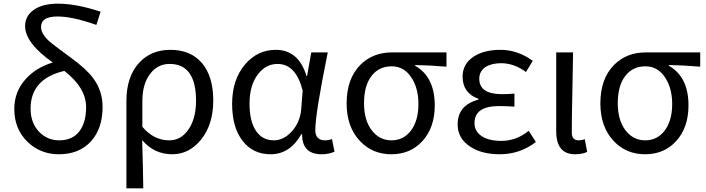

<svg xmlns="http://www.w3.org/2000/svg" viewBox="-20 -829 3856 1048"><path d="M413 -112Q450 -160 450 -244Q450 -350 331 -442Q147 -399 147 -236Q147 -158 194 -109Q239 -63 303 -63Q375 -63 413 -112ZM506 -693Q376 -739 294 -739Q204 -739 204 -682Q204 -643 253 -600Q264 -590 367 -514Q451 -453 488 -403Q540 -334 540 -245Q540 -128 477 -58Q413 13 301 13Q203 13 133 -52Q58 -123 58 -234Q58 -328 119 -396Q174 -459 268 -488Q117 -594 117 -687Q117 -739 160 -772Q208 -809 296 -809Q397 -809 529 -765Z M670 -278Q670 -412 741 -488Q806 -557 910 -557Q1022 -557 1084 -483Q1144 -410 1144 -280Q1144 -147 1075 -64Q1011 13 920 13Q822 13 756 -64Q761 97 762 199H670ZM1007 -120Q1050 -180 1050 -279Q1050 -480 906 -480Q842 -480 802 -429Q757 -374 757 -276V-137Q819 -63 904 -63Q967 -63 1007 -120Z M1306 -58Q1247 -131 1247 -262Q1247 -396 1319 -479Q1387 -557 1485 -557Q1610 -557 1653 -414H1656L1679 -543H1769Q1701 -208 1701 -119Q1701 -63 1755 -63Q1773 -63 1792 -70L1806 -1Q1774 13 1736 13Q1628 13 1629 -97H1625Q1563 13 1457 13Q1362 13 1306 -58ZM1574 -113Q1618 -163 1624 -232L1632 -335Q1595 -480 1495 -480Q1432 -480 1389 -425Q1342 -365 1342 -263Q1342 -168 1377 -115Q1412 -63 1475 -63Q1529 -63 1574 -113Z M1945 -59Q1872 -136 1872 -265Q1872 -400 1948 -476Q2016 -543 2120 -543H2417V-465Q2323 -473 2246 -474V-470Q2353 -409 2353 -254Q2353 -131 2284 -57Q2219 13 2116 13Q2013 13 1945 -59ZM2223 -116Q2264 -171 2264 -261Q2264 -347 2226 -405Q2186 -467 2118 -467Q2050 -467 2010 -417Q1967 -364 1967 -265Q1967 -173 2009 -118Q2051 -63 2117 -63Q2182 -63 2223 -116Z M2543 -31Q2478 -75 2478 -150Q2478 -255 2591 -285V-290Q2505 -321 2505 -411Q2505 -481 2567 -521Q2623 -557 2712 -557Q2805 -557 2888 -497L2851 -436Q2786 -484 2715 -484Q2663 -484 2630 -463Q2596 -440 2596 -399Q2596 -315 2721 -315Q2749 -315 2788 -318V-247Q2742 -250 2704 -250Q2570 -250 2570 -157Q2570 -112 2609 -86Q2648 -60 2717 -60Q2798 -60 2866 -115L2905 -54Q2818 13 2708 13Q2606 13 2543 -31Z M3016 -113V-543H3108L3104 -319Q3101 -182 3101 -106Q3101 -63 3139 -63Q3154 -63 3172 -69L3185 0Q3159 13 3119 13Q3016 13 3016 -113Z M3330 -59Q3257 -136 3257 -265Q3257 -400 3333 -476Q3401 -543 3505 -543H3802V-465Q3708 -473 3631 -474V-470Q3738 -409 3738 -254Q3738 -131 3669 -57Q3604 13 3501 13Q3398 13 3330 -59ZM3608 -116Q3649 -171 3649 -261Q3649 -347 3611 -405Q3571 -467 3503 -467Q3435 -467 3395 -417Q3352 -364 3352 -265Q3352 -173 3394 -118Q3436 -63 3502 -63Q3567 -63 3608 -116Z"/></svg>

Font: KaiGen Gothic CN Regular
Style: Regular
Weight: 400
Designer: Ryoko NISHIZUKA  (kana & ideographs); Paul D. Hunt (Latin, Greek & Cyrillic); Wenlong ZHANG  (bopomofo); Sandoll Communi
Foundry: Adobe Systems Incorporated
Version: Version 1.002.20150501